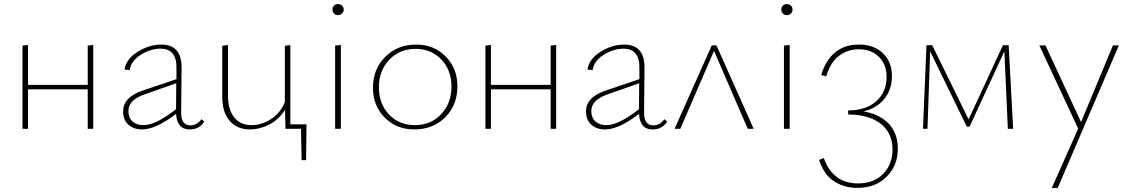

<svg xmlns="http://www.w3.org/2000/svg" viewBox="-20 -630 5530 939"><path d="M409 -407 436 -410V0H409V-193H117V0H90V-407L117 -410V-215H409Z M965 -47 979 -36Q956 3 907 3Q846 3 841 -73Q742 3 675 3Q633 3 607.5 -20.5Q582 -44 582 -85Q582 -155 678 -187L843 -243V-293Q846 -392 765 -392Q718 -392 670 -363Q622 -334 614 -287L589 -290Q597 -342 653.5 -377Q710 -412 769 -412Q870 -412 868 -295L866 -84Q864 -17 911 -17Q944 -17 965 -47ZM608 -87Q608 -54 628 -36Q648 -18 682 -18Q742 -18 841 -96L842 -223L686 -168Q608 -141 608 -87Z M1479 -22 1477 153H1455L1452 0H1376L1374 -93Q1344 -45 1297 -21Q1250 3 1202 3Q1140 3 1103.5 -39Q1067 -81 1067 -155V-406L1095 -410V-162Q1095 -94 1125.5 -56Q1156 -18 1210 -18Q1257 -18 1303 -46Q1349 -74 1373 -130V-406L1400 -410V-22Z M1606 -583Q1606 -595 1613.5 -602.5Q1621 -610 1633 -610Q1645 -610 1653 -602.5Q1661 -595 1661 -583Q1661 -572 1653 -564Q1645 -556 1633 -556Q1621 -556 1613.5 -564Q1606 -572 1606 -583ZM1619 0V-407L1647 -410V0Z M2006 3Q1919 3 1861.5 -55Q1804 -113 1804 -201Q1804 -292 1864 -352Q1924 -412 2016 -412Q2102 -412 2159.5 -354Q2217 -296 2217 -208Q2217 -116 2157.5 -56.5Q2098 3 2006 3ZM2009 -18Q2088 -18 2138 -72Q2188 -126 2188 -206Q2188 -287 2138.5 -339Q2089 -391 2013 -391Q1934 -391 1883.5 -337.5Q1833 -284 1833 -203Q1833 -122 1882.5 -70Q1932 -18 2009 -18Z M2673 -407 2700 -410V0H2673V-193H2381V0H2354V-407L2381 -410V-215H2673Z M3229 -47 3243 -36Q3220 3 3171 3Q3110 3 3105 -73Q3006 3 2939 3Q2897 3 2871.5 -20.5Q2846 -44 2846 -85Q2846 -155 2942 -187L3107 -243V-293Q3110 -392 3029 -392Q2982 -392 2934 -363Q2886 -334 2878 -287L2853 -290Q2861 -342 2917.5 -377Q2974 -412 3033 -412Q3134 -412 3132 -295L3130 -84Q3128 -17 3175 -17Q3208 -17 3229 -47ZM2872 -87Q2872 -54 2892 -36Q2912 -18 2946 -18Q3006 -18 3105 -96L3106 -223L2950 -168Q2872 -141 2872 -87Z M3666 0H3637L3472 -381L3307 0H3279L3461 -408H3484Z M3801 -583Q3801 -595 3808.5 -602.5Q3816 -610 3828 -610Q3840 -610 3848 -602.5Q3856 -595 3856 -583Q3856 -572 3848 -564Q3840 -556 3828 -556Q3816 -556 3808.5 -564Q3801 -572 3801 -583ZM3814 0V-407L3842 -410V0Z M4203 -85Q4282 -72 4326.5 -25Q4371 22 4371 97Q4371 180 4316 234.5Q4261 289 4173 289Q4109 289 4059 256.5Q4009 224 3986 152L4009 143Q4053 267 4176 267Q4254 267 4299.5 220Q4345 173 4345 101Q4345 21 4287.5 -24.5Q4230 -70 4128 -70V-90Q4215 -90 4265.5 -135Q4316 -180 4316 -253Q4316 -315 4278.5 -352Q4241 -389 4180 -389Q4124 -389 4082 -356Q4040 -323 4021 -257L3996 -263Q4042 -412 4181 -412Q4254 -412 4298 -370Q4342 -328 4342 -257Q4342 -192 4304.5 -146Q4267 -100 4203 -85Z M4935 0H4909L4892 -379L4722 -11H4708L4529 -379L4516 0H4494L4511 -409H4539L4717 -46L4885 -409H4913Z M5423 -408H5452L5153 289H5124L5253 -1L5063 -408H5093L5267 -33Z"/></svg>

Font: EauTestInfant Extralight
Style: Regular
Weight: 250
Designer: Christian Thalmann (Catharsis Fonts)
Version: Version 0.001;PS 000.001;hotconv 1.0.88;makeotf.lib2.5.64775